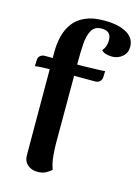

<svg xmlns="http://www.w3.org/2000/svg" viewBox="-115 -808 649 888"><g transform="rotate(15 209.5 -364.0)"><path d="M154 14Q125 14 106 -2.5Q87 -19 87 -48L86 -541Q86 -582 95 -618Q104 -654 125 -682Q146 -710 182 -726Q218 -742 272 -742Q341 -742 380 -719.5Q419 -697 419 -655Q419 -626 398 -608Q377 -590 349 -590Q333 -590 319.5 -594Q306 -598 298 -607Q309 -621 312.5 -633.5Q316 -646 316 -658Q316 -682 304.5 -692.5Q293 -703 270 -703Q237 -703 222.5 -677.5Q208 -652 205.5 -610Q203 -568 203 -520V-135Q203 -111 206 -76.5Q209 -42 220 -13Q209 -3 192.5 5.5Q176 14 154 14ZM16 -455 17 -484Q18 -499 27 -506Q36 -513 48 -513H233Q237 -513 251.5 -513.5Q266 -514 284 -514.5Q302 -515 317 -515.5Q332 -516 336 -517L335 -488Q334 -474 325.5 -466.5Q317 -459 304 -459H76Q66 -459 46 -458Q26 -457 16 -455Z"/></g></svg>

Font: Arima SemiBold
Style: Regular
Weight: 600
Designer: Joana Correia and Natanael Gama
Foundry: NDISCOVER
Version: Version 1.101;gftools[0.9.23]